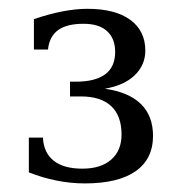

<svg xmlns="http://www.w3.org/2000/svg" viewBox="-20 -715 416 436"><path d="M57 -671.5Q90.5 -683 121.2 -689Q152 -695 178.5 -695Q241.5 -695 275.8 -670Q310 -645 310 -600Q310 -567.5 286 -544.2Q262 -521 218 -513.5Q272 -506 299.8 -479Q327.5 -452 327.5 -406.5Q327.5 -354 288 -326.2Q248.5 -298.5 172.5 -298.5Q140.5 -298.5 108.2 -305Q76 -311.5 45.5 -323.5V-402.5H77.5Q79 -368.5 101.8 -350.2Q124.5 -332 167 -332Q209 -332 232.5 -352.5Q256 -373 256 -409.5Q256 -452 232.5 -474Q209 -496 164 -496H139V-529.5H152Q196 -529.5 218.8 -546.2Q241.5 -563 241.5 -597Q241.5 -627.5 223.2 -644.2Q205 -661 169.5 -661Q131.5 -661 111.8 -646.5Q92 -632 89 -602.5H57Z"/></svg>

Font: MM Phetkon
Style: Regular
Weight: 400
Designer: Khon Soe Zaw Thu
Version: Version 1.00 July 15, 2016, initial release